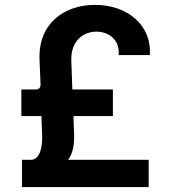

<svg xmlns="http://www.w3.org/2000/svg" viewBox="-20 -757 698 777"><path d="M68.9 0H581.7V-110.4H255.7C274.9 -136.4 281.2 -171.9 279.8 -212.4L277.3 -287.3H436.8V-394.9H272.7L268.5 -516.7C268.1 -593.4 318.2 -628.9 370.7 -628.9C419 -628.9 465.6 -596.6 460.2 -534.1H586.6C594.5 -653.4 497.9 -737.2 364 -737.2C238.6 -737.2 134.6 -660.9 139.9 -516.7L144.2 -413.4C144.2 -403.1 137.1 -394.9 126.4 -394.9H66.4V-287.3H147.7L150.6 -206.7C151.6 -167.6 144.2 -115.1 109 -110.4H68.9Z"/></svg>

Font: RA Gorm Semi Bold
Style: Regular
Weight: 600
Designer: Rasmus Andersson
Foundry: rsms
Version: Version 3.000;hotconv 1.0.109;makeotfexe 2.5.65596